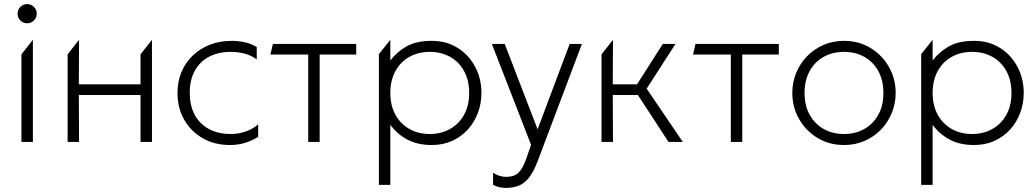

<svg xmlns="http://www.w3.org/2000/svg" viewBox="-20 -695 5072 940"><path d="M85 0V-429L141 -500V0ZM113 -581Q93.5 -581 79.8 -594.8Q66 -608.5 66 -628Q66 -647.5 79.8 -661.2Q93.5 -675 113 -675Q132.5 -675 146.2 -661.2Q160 -647.5 160 -628Q160 -608.5 146.2 -594.8Q132.5 -581 113 -581Z M311 0V-429L367 -500L366 -282H668V-429L724 -500V0H668V-230H366L367 0Z M1106 15Q1030.5 15 972.5 -18.2Q914.5 -51.5 881.8 -109Q849 -166.5 849 -240Q849 -296 868.5 -342.5Q888 -389 923.8 -423.2Q959.5 -457.5 1008 -476.2Q1056.5 -495 1114 -495Q1148.5 -495 1179 -488Q1209.5 -481 1237 -465V-404Q1214 -422 1180.8 -431.5Q1147.5 -441 1110 -441Q1048.5 -441 1003.5 -417.2Q958.5 -393.5 933.8 -348.8Q909 -304 909 -241Q909 -146.5 963 -92.8Q1017 -39 1109 -39Q1151 -39 1187.5 -53Q1224 -67 1244 -87V-25Q1212.5 -5.5 1178.5 4.8Q1144.5 15 1106 15Z M1489 0V-428H1304L1316 -480H1724V-428H1545V0Z M1835 210V-430L1891 -500V-399Q1922.5 -440.5 1970 -467.8Q2017.5 -495 2094 -495Q2166.5 -495 2221.2 -460.2Q2276 -425.5 2306.5 -367.5Q2337 -309.5 2337 -240Q2337 -188 2319.5 -141.8Q2302 -95.5 2269.8 -60.2Q2237.5 -25 2193 -5Q2148.5 15 2094 15Q2023 15 1972.8 -12.5Q1922.5 -40 1891 -84V210ZM2084 -39Q2140.5 -39 2184 -63.8Q2227.5 -88.5 2252.2 -133.5Q2277 -178.5 2277 -240Q2277 -301.5 2252.2 -346.8Q2227.5 -392 2184 -416.5Q2140.5 -441 2084 -441Q2027.5 -441 1984 -416.5Q1940.5 -392 1915.8 -346.8Q1891 -301.5 1891 -240Q1891 -178.5 1915.8 -133.5Q1940.5 -88.5 1984 -63.8Q2027.5 -39 2084 -39Z M2457 225Q2441.5 225 2426.2 221.8Q2411 218.5 2394 210V150Q2409 161 2426.2 166Q2443.5 171 2456 171Q2498 171 2519 149.8Q2540 128.5 2555 86L2580 14L2388 -480H2451L2612 -62L2769 -480H2829L2613 92Q2592.5 146 2569.8 174.8Q2547 203.5 2519.5 214.2Q2492 225 2457 225Z M3253 0 3084 -259 3225 -480H3287L3146 -261L3323 0ZM2925 0V-429L2981 -500L2980 -282H3122V-230H2980L2981 0Z M3558 0V-428H3373L3385 -480H3793V-428H3614V0Z M4112 15Q4039.5 15 3982.2 -19.8Q3925 -54.5 3892 -112.5Q3859 -170.5 3859 -240Q3859 -292 3878 -338.2Q3897 -384.5 3931.2 -419.8Q3965.5 -455 4011.5 -475Q4057.5 -495 4112 -495Q4184.5 -495 4241.8 -460.2Q4299 -425.5 4332 -367.5Q4365 -309.5 4365 -240Q4365 -188 4346 -141.8Q4327 -95.5 4292.8 -60.2Q4258.5 -25 4212.5 -5Q4166.5 15 4112 15ZM4112 -39Q4168.5 -39 4212 -63.8Q4255.5 -88.5 4280.2 -133.5Q4305 -178.5 4305 -240Q4305 -301.5 4280.2 -346.8Q4255.5 -392 4212 -416.5Q4168.5 -441 4112 -441Q4055.5 -441 4012 -416.5Q3968.5 -392 3943.8 -346.8Q3919 -301.5 3919 -240Q3919 -178.5 3943.8 -133.5Q3968.5 -88.5 4012 -63.8Q4055.5 -39 4112 -39Z M4490 210V-430L4546 -500V-399Q4577.5 -440.5 4625 -467.8Q4672.5 -495 4749 -495Q4821.5 -495 4876.2 -460.2Q4931 -425.5 4961.5 -367.5Q4992 -309.5 4992 -240Q4992 -188 4974.5 -141.8Q4957 -95.5 4924.8 -60.2Q4892.5 -25 4848 -5Q4803.5 15 4749 15Q4678 15 4627.8 -12.5Q4577.5 -40 4546 -84V210ZM4739 -39Q4795.5 -39 4839 -63.8Q4882.5 -88.5 4907.2 -133.5Q4932 -178.5 4932 -240Q4932 -301.5 4907.2 -346.8Q4882.5 -392 4839 -416.5Q4795.5 -441 4739 -441Q4682.5 -441 4639 -416.5Q4595.5 -392 4570.8 -346.8Q4546 -301.5 4546 -240Q4546 -178.5 4570.8 -133.5Q4595.5 -88.5 4639 -63.8Q4682.5 -39 4739 -39Z"/></svg>

Font: Geologica-Sharp
Style: Regular
Weight: 100
Designer: Sindre Bremnes, Frode Helland
Foundry: Monokrom Skriftforlag AS
Version: Version 1.010;gftools[0.9.28]